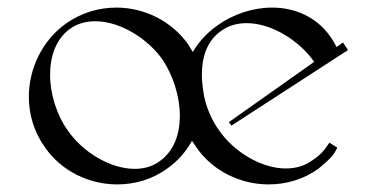

<svg xmlns="http://www.w3.org/2000/svg" viewBox="-20 -479 991 506"><path d="M289 7C335 7 381 -6 421 -35C448 -54 470 -79 486 -108L498 -90C541 -28 614 7 688 7C734 7 780 -6 820 -35C856 -65 860 -72 869 -90L848 -103C837 -87 829 -73 801 -55C781 -41 758 -35 733 -35C668 -35 595 -80 557 -136C539 -161 525 -192 518 -225C515 -243 512 -262 512 -282C512 -326 524 -370 562 -397C582 -412 606 -418 630 -418C696 -418 769 -372 808 -316L583 -157L590 -148L897 -347L884 -367L867 -355C831 -428 765 -459 697 -459C647 -459 595 -442 553 -412C526 -393 504 -369 488 -342L476 -362C432 -424 360 -459 287 -459C241 -459 195 -446 154 -417C92 -373 56 -299 56 -224C56 -177 70 -130 99 -90C142 -28 215 7 289 7ZM335 -34C269 -34 196 -80 158 -136C130 -175 112 -231 112 -282C112 -330 127 -375 163 -402C183 -417 207 -423 231 -423C297 -423 370 -377 409 -321C436 -280 454 -225 454 -174C454 -126 439 -82 402 -55C382 -40 359 -34 335 -34Z"/></svg>

Font: Cantique Normal
Style: Regular
Weight: 400
Designer: Sébastien Hayez
Foundry: Sébastien Hayez & Ariel Martín Pérez
Version: Version 1.000;hotconv 1.0.109;makeotfexe 2.5.65596